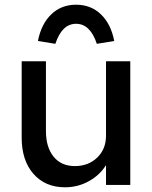

<svg xmlns="http://www.w3.org/2000/svg" viewBox="-20 -785 645 815"><path d="M256 10Q172 10 122 -47Q72 -104 72 -201V-525H175V-229Q175 -160 207.5 -120Q240 -80 298 -80Q355 -80 392.5 -116Q430 -152 430 -209V-525H533V0H430V-84Q403 -41 356.5 -15.5Q310 10 256 10ZM141 -611Q155 -683 197.5 -724Q240 -765 303 -765Q366 -765 408.5 -724Q451 -683 465 -611L391 -599Q363 -684 303 -684Q243 -684 215 -599Z"/></svg>

Font: Easer Grotesk
Style: Regular
Weight: 400
Designer: Boardeaser, Bonnie Shaver-Troup, Thomas Jockin
Foundry: Lexend
Version: Version 1.008;Glyphs 3.1.2 (3151)